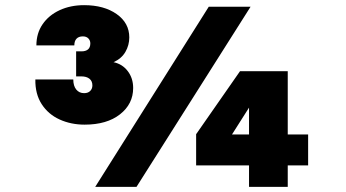

<svg xmlns="http://www.w3.org/2000/svg" viewBox="-20 -724 1340 744"><path d="M308 -241Q255 -241 211 -261Q167 -281 141.5 -320.5Q116 -360 117 -416H264Q264 -391 275.5 -377Q287 -363 306 -363Q321 -363 329.5 -371.5Q338 -380 338 -393Q338 -410 326.5 -419Q315 -428 295 -428H275V-525H296Q312 -525 321 -532.5Q330 -540 330 -556Q330 -567 322.5 -575Q315 -583 301 -583Q285 -583 276.5 -574Q268 -565 268 -548H121Q121 -595 145 -630Q169 -665 211 -684.5Q253 -704 306 -704Q383 -704 432 -669.5Q481 -635 481 -579Q481 -549 466 -523Q451 -497 420 -483Q454 -476 475 -448.5Q496 -421 496 -383Q496 -321 445 -281Q394 -241 308 -241ZM349 0 789 -698H951L509 0ZM945 0V-83H740V-204L910 -448H1095V-203H1174V-83H1095V0ZM879 -203H945V-307Z"/></svg>

Font: Azeret Mono Thin Black
Style: Regular
Weight: 900
Version: Version 1.002